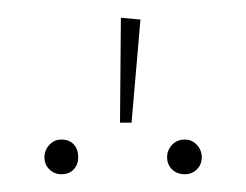

<svg xmlns="http://www.w3.org/2000/svg" viewBox="-20 -839 277 216"><path d="M116 -819 138 -817 128 -701H115ZM68 -662Q68 -654 63 -648.5Q58 -643 49 -643Q41 -643 35.5 -648.5Q30 -654 30 -662Q30 -670 35.5 -676Q41 -682 49 -682Q58 -682 63 -676.5Q68 -671 68 -662ZM207 -662Q207 -654 201.5 -648.5Q196 -643 188 -643Q179 -643 173.5 -648.5Q168 -654 168 -662Q168 -670 173.5 -676Q179 -682 188 -682Q196 -682 201.5 -676Q207 -670 207 -662Z"/></svg>

Font: Fira Sans Extra Condensed Thin
Style: Regular
Weight: 250
Width: 1
Designer: Carrois Corporate & Edenspiekermann AG
Foundry: Carrois Corporate GbR & Edenspiekermann AG
Version: Version 4.203